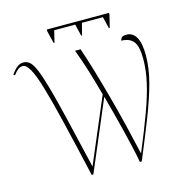

<svg xmlns="http://www.w3.org/2000/svg" viewBox="-124 -989 1061 1104"><g transform="rotate(-15 407.0 -437.0)"><path d="M271 -789 253 -863V-874H623V-863L605 -789H600L583 -859H458L440 -789H435L418 -859H293L276 -789ZM286 0Q241 -197 208.5 -332.5Q176 -468 151.5 -550.5Q127 -633 106 -670Q85 -707 64 -707Q49 -707 36 -697Q23 -687 8 -667L0 -674Q20 -701 36.5 -713.5Q53 -726 74 -726Q94 -726 110.5 -712Q127 -698 143.5 -659Q160 -620 181.5 -544.5Q203 -469 232 -347Q261 -225 303 -45L467 -431Q444 -515 423.5 -582Q403 -649 378 -714H411Q432 -654 455.5 -574.5Q479 -495 503.5 -405Q528 -315 550.5 -222.5Q573 -130 592 -45Q645 -172 679 -265Q713 -358 729 -430Q745 -502 745 -568Q745 -644 721 -672.5Q697 -701 650 -701Q651 -710 658 -718.5Q665 -727 687 -727Q724 -727 744.5 -692Q765 -657 765 -584Q765 -507 742 -421.5Q719 -336 678.5 -232.5Q638 -129 584 0H573Q565 -45 552.5 -99Q540 -153 526 -209.5Q512 -266 498 -319Q484 -372 472 -415L296 0Z"/></g></svg>

Font: Noto Serif Display SemiCondensed Thin
Style: Regular
Weight: 100
Width: 4
Designer: Monotype Design Team
Foundry: Monotype Imaging Inc.
Version: Version 2.009